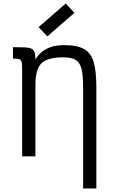

<svg xmlns="http://www.w3.org/2000/svg" viewBox="-20 -885 640 1087"><path d="M450.5 182V-391.5Q450.5 -456.5 442 -493.2Q433.5 -530 409.5 -545.2Q385.5 -560.5 338 -560.5Q277 -560.5 242.5 -545Q208 -529.5 194.2 -495Q180.5 -460.5 180.5 -402.5V0H105.5V-485.5L180.5 -548.5Q194 -571.5 215.5 -589.8Q237 -608 268.5 -618.8Q300 -629.5 343 -629.5Q417.5 -629.5 456.8 -606.8Q496 -584 510.8 -532Q525.5 -480 525.5 -391.5V182ZM105.5 -485.5Q105.5 -516.5 103.2 -530.8Q101 -545 90 -549.2Q79 -553.5 53.5 -553.5V-618Q95 -618 120.2 -616.8Q145.5 -615.5 158.2 -609.2Q171 -603 175.8 -588.8Q180.5 -574.5 180.5 -548.5ZM248 -679 198.5 -731.5 352 -865 401.5 -812.5Z"/></svg>

Font: Victor Mono Thin
Style: Regular
Weight: 100
Monospace: yes
Designer: Rune Bjørnerås
Version: Version 1.561;gftools[0.9.30]